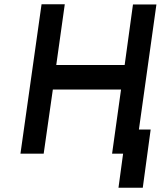

<svg xmlns="http://www.w3.org/2000/svg" viewBox="-20 -721 754 901"><path d="M76 0H185L228 -301H548L506 0H616L714 -700H604L565 -416H244L284 -701H175ZM536 160H650L687 -113H573Z"/></svg>

Font: Unageo
Style: SemiBold-Italic
Weight: 600
Designer: Richard Sepsi
Foundry: Richard Sepsi
Version: Version 2.000